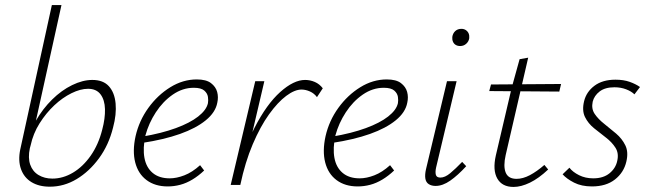

<svg xmlns="http://www.w3.org/2000/svg" viewBox="-20 -731 2572 759"><path d="M177 7Q134 7 104.5 -11Q75 -29 63 -62.5Q51 -96 60 -140L185 -711H223L122 -254Q149 -301 186 -337.5Q223 -374 265 -394.5Q307 -415 345 -415Q388 -415 410.5 -390Q433 -365 437 -322Q441 -279 427 -227Q410 -158 371.5 -105.5Q333 -53 283 -23Q233 7 177 7ZM98 -145Q90 -107 99.5 -80Q109 -53 132.5 -39Q156 -25 187 -25Q229 -25 268.5 -48.5Q308 -72 338.5 -115.5Q369 -159 384 -218Q396 -263 395 -299.5Q394 -336 377.5 -358Q361 -380 328 -380Q298 -380 262.5 -362.5Q227 -345 194.5 -314.5Q162 -284 136.5 -243.5Q111 -203 101 -156Z M643 6Q593 6 559.5 -19Q526 -44 514.5 -89Q503 -134 516 -193Q530 -254 566.5 -304.5Q603 -355 653 -386Q703 -417 758 -417Q795 -417 814 -402.5Q833 -388 838.5 -367.5Q844 -347 839 -325Q832 -287 793.5 -255.5Q755 -224 691.5 -201.5Q628 -179 542 -166L543 -191Q619 -204 675 -224.5Q731 -245 763.5 -270.5Q796 -296 802 -323Q804 -334 802 -348Q800 -362 787.5 -373Q775 -384 746 -384Q702 -384 663 -357Q624 -330 596 -287Q568 -244 555 -196Q544 -145 551 -107Q558 -69 583.5 -47.5Q609 -26 651 -26Q678 -26 709 -38Q740 -50 771 -78L787 -57Q765 -36 741 -21.5Q717 -7 692.5 -0.5Q668 6 643 6Z M908 0Q939 -134 986.5 -226.5Q1034 -319 1087.5 -367Q1141 -415 1186 -415Q1206 -415 1224.5 -407Q1243 -399 1256 -382L1233 -347Q1222 -362 1205 -369.5Q1188 -377 1172 -377Q1145 -377 1111.5 -352Q1078 -327 1043.5 -279Q1009 -231 979 -160.5Q949 -90 930 0ZM892 0 989 -410H1025L929 0Z M1394 6Q1344 6 1310.5 -19Q1277 -44 1265.5 -89Q1254 -134 1267 -193Q1281 -254 1317.5 -304.5Q1354 -355 1404 -386Q1454 -417 1509 -417Q1546 -417 1565 -402.5Q1584 -388 1589.5 -367.5Q1595 -347 1590 -325Q1583 -287 1544.5 -255.5Q1506 -224 1442.5 -201.5Q1379 -179 1293 -166L1294 -191Q1370 -204 1426 -224.5Q1482 -245 1514.5 -270.5Q1547 -296 1553 -323Q1555 -334 1553 -348Q1551 -362 1538.5 -373Q1526 -384 1497 -384Q1453 -384 1414 -357Q1375 -330 1347 -287Q1319 -244 1306 -196Q1295 -145 1302 -107Q1309 -69 1334.5 -47.5Q1360 -26 1402 -26Q1429 -26 1460 -38Q1491 -50 1522 -78L1538 -57Q1516 -36 1492 -21.5Q1468 -7 1443.5 -0.5Q1419 6 1394 6Z M1702 4Q1686 4 1675 -3Q1664 -10 1661.5 -25Q1659 -40 1664 -62L1747 -410H1785L1704 -69Q1700 -51 1703 -40Q1706 -29 1721 -29Q1739 -29 1760 -46.5Q1781 -64 1807 -91L1823 -74Q1790 -38 1760 -17Q1730 4 1702 4ZM1799 -549Q1789 -549 1781.5 -553.5Q1774 -558 1770.5 -566.5Q1767 -575 1768 -585Q1770 -599 1779.5 -608Q1789 -617 1804 -617Q1814 -617 1821.5 -612Q1829 -607 1832.5 -599Q1836 -591 1835 -580Q1833 -567 1823 -558Q1813 -549 1799 -549Z M2010 8Q1965 8 1946 -25Q1927 -58 1940 -116L2003 -385L2034 -497L2068 -503L1979 -118Q1969 -74 1979 -49Q1989 -24 2022 -24Q2047 -24 2074.5 -38.5Q2102 -53 2132 -79L2147 -61Q2110 -26 2075 -9Q2040 8 2010 8ZM1914 -371 1921 -397 2198 -399 2191 -369Z M2320 6Q2279 6 2249.5 -9Q2220 -24 2204 -42L2231 -68Q2244 -51 2269 -38.5Q2294 -26 2325 -26Q2365 -26 2389.5 -46Q2414 -66 2420 -95Q2427 -125 2413 -147Q2399 -169 2375.5 -187Q2352 -205 2328.5 -224Q2305 -243 2292.5 -268.5Q2280 -294 2289 -331Q2298 -368 2330 -392Q2362 -416 2413 -416Q2445 -416 2469 -407.5Q2493 -399 2510 -387L2488 -358Q2476 -370 2455 -378Q2434 -386 2409 -386Q2372 -386 2350.5 -369.5Q2329 -353 2323 -329Q2317 -301 2331 -280.5Q2345 -260 2368.5 -241.5Q2392 -223 2415.5 -203Q2439 -183 2452 -156.5Q2465 -130 2456 -92Q2446 -49 2411 -21.5Q2376 6 2320 6Z"/></svg>

Font: Ysabeau Infant ExtraLight
Style: Italic
Weight: 250
Italic angle: -12°
Designer: Christian Thalmann (Catharsis Fonts)
Version: Version 2.001;gftools[0.9.30]; featfreeze: ss01,ss02,lnum